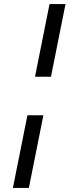

<svg xmlns="http://www.w3.org/2000/svg" viewBox="-20 -780 363 938"><path d="M151 -405 222 -760H300L229 -405ZM43 138 114 -217H192L121 138Z"/></svg>

Font: IBM Plex Sans Text
Style: Italic
Weight: 450
Italic angle: -11°
Designer: Mike Abbink, Paul van der Laan, Pieter van Rosmalen
Foundry: Bold Monday
Version: Version 3.005